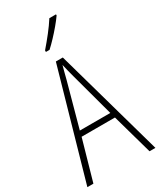

<svg xmlns="http://www.w3.org/2000/svg" viewBox="-234 -1025 920 1102"><g transform="rotate(-30 225.5 -474.5)"><path d="M412 0 337 -267H116L40 0H0L204 -715H250L451 0ZM249 -591Q243 -614 237.5 -635Q232 -656 227 -679Q221 -657 215.5 -636Q210 -615 204 -591L125 -303H327ZM340 -942Q324 -919 300.5 -891Q277 -863 252 -836.5Q227 -810 206 -791H182V-801Q214 -838 243.5 -875.5Q273 -913 296 -949H340Z"/></g></svg>

Font: Noto Sans Gujarati UI Condensed ExtraLight
Style: Regular
Weight: 200
Width: 3
Designer: Jelle Bosma - Monotype Design Team, Universal Thirst
Foundry: Monotype Imaging Inc.
Version: Version 2.106; ttfautohint (v1.8.4.7-5d5b)